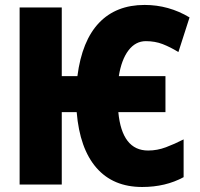

<svg xmlns="http://www.w3.org/2000/svg" viewBox="-20 -744 807 774"><path d="M553.2 9.8Q436 9.8 368.7 -67.6Q301.3 -145 289.1 -292H229V0H59.1V-713.9H229V-437H292Q310.5 -580.1 379.4 -652.1Q448.2 -724.1 563 -724.1Q660.2 -724.1 744.1 -673.8L699.2 -534.2Q666.5 -554.2 635.7 -566.2Q605 -578.1 567.9 -578.1Q526.4 -578.1 498 -541Q469.7 -503.9 459 -437H647V-292H457Q471.7 -137.2 577.1 -137.2Q613.8 -137.2 648.9 -150.4Q684.1 -163.6 720.2 -182.1V-29.8Q647.5 9.8 553.2 9.8Z"/></svg>

Font: Open Sans Condensed ExtraBold
Style: Regular
Weight: 800
Width: 3
Designer: Monotype Design Team
Foundry: Monotype Imaging Inc.
Version: Version 3.000; ttfautohint (v1.8.4)